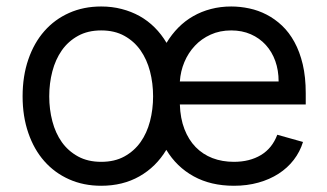

<svg xmlns="http://www.w3.org/2000/svg" viewBox="-20 -573 1030 604"><path d="M298.3 11.4Q242.9 11.4 197.4 -8.9Q152 -29.1 119.5 -65.9Q87 -102.6 69.1 -154.7Q51.1 -206.7 51.1 -269.9Q51.1 -333.8 69.1 -386Q87 -438.2 119.5 -475.1Q152 -512.1 197.4 -532.3Q242.9 -552.6 298.3 -552.6Q332.4 -552.6 362.7 -544.7Q393.1 -536.9 419.2 -522.4Q445.3 -507.8 466.6 -486.5Q487.9 -465.2 503.9 -438.2Q519.9 -464.8 541 -486.2Q562.1 -507.5 587.9 -522.2Q613.6 -536.9 643.6 -544.7Q673.7 -552.6 707.4 -552.6Q735.8 -552.6 764.2 -546.5Q792.6 -540.5 818.7 -527Q844.8 -513.5 867.2 -492.4Q889.6 -471.2 906.2 -440.9Q922.9 -410.5 932.4 -370.6Q941.8 -330.6 941.8 -279.8V-244.3H545.8Q547.2 -200.6 560.2 -166.9Q573.2 -133.2 595.5 -110.3Q617.9 -87.4 648.4 -75.6Q679 -63.9 715.9 -63.9Q765.3 -63.9 800.8 -85.2Q836.3 -106.5 852.3 -149.1L933.2 -126.4Q923.7 -95.5 904.1 -70.1Q884.6 -44.7 856.5 -26.6Q828.5 -8.5 793 1.4Q757.5 11.4 715.9 11.4Q643.1 11.4 589.3 -18.3Q535.5 -47.9 503.2 -101.6Q470.9 -47.9 418.7 -18.3Q366.5 11.4 298.3 11.4ZM298.3 -63.9Q340.6 -63.9 371.3 -80.8Q402 -97.7 422.1 -125.9Q442.1 -154.1 451.9 -191.6Q461.6 -229 461.6 -269.9Q461.6 -311.1 451.9 -348.5Q442.1 -386 422.1 -414.6Q402 -443.2 371.3 -460.2Q340.6 -477.3 298.3 -477.3Q256.4 -477.3 225.5 -460.2Q194.6 -443.2 174.5 -414.6Q154.5 -386 144.7 -348.5Q134.9 -311.1 134.9 -269.9Q134.9 -229 144.7 -191.6Q154.5 -154.1 174.5 -125.9Q194.6 -97.7 225.5 -80.8Q256.4 -63.9 298.3 -63.9ZM856.5 -316.8Q856.5 -351.6 846.1 -380.9Q835.6 -410.2 816.1 -431.6Q796.5 -453.1 769 -465.2Q741.5 -477.3 707.4 -477.3Q671.5 -477.3 642.6 -464.1Q613.6 -451 592.9 -428.8Q572.1 -406.6 560 -377.7Q547.9 -348.7 545.8 -316.8Z"/></svg>

Font: Fast_Sans-Dotted
Style: Regular
Weight: 400
Version: Version 3.018